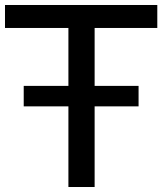

<svg xmlns="http://www.w3.org/2000/svg" viewBox="-26 -749 650 769"><path d="M248 0V-653H353V0ZM-6 -637V-729H604V-637ZM69 -323V-405H529V-323Z"/></svg>

Font: BDO Grotesk
Style: Regular
Weight: 400
Designer: Deni Anggara
Foundry: Lokal Container
Version: Version 2.000